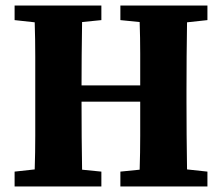

<svg xmlns="http://www.w3.org/2000/svg" viewBox="-20 -677 805 697"><path d="M417 -604V-657H733V-604L659 -596Q658 -535 657.5 -472.5Q657 -410 657 -347V-310Q657 -249 657.5 -186.5Q658 -124 659 -62L733 -54V0H417V-54L487 -61Q489 -123 489 -185Q489 -247 489 -308H276Q276 -241 276.5 -180.5Q277 -120 278 -61L348 -54V0H33V-54L106 -62Q108 -123 108 -185Q108 -247 108 -310V-347Q108 -409 108 -471.5Q108 -534 106 -596L33 -604V-657H348V-604L278 -597Q277 -536 276.5 -475.5Q276 -415 276 -367H489Q489 -425 489 -482Q489 -539 487 -597Z"/></svg>

Font: Source Serif 4
Style: Bold
Weight: 700
Designer: Frank Grießhammer
Foundry: Adobe
Version: Version 4.005;hotconv 1.1.0;makeotfexe 2.6.0